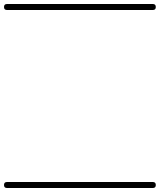

<svg xmlns="http://www.w3.org/2000/svg" viewBox="-35 -575 799 960"><path d="M0 -555Q182 -555 364.5 -555Q547 -555 729 -555Q744 -555 744 -540Q744 -525 729 -525Q547 -525 364.5 -525Q182 -525 0 -525Q-15 -525 -15 -540Q-15 -555 0 -555ZM0 335Q182 335 364.5 335Q547 335 729 335Q744 335 744 350Q744 365 729 365Q547 365 364.5 365Q182 365 0 365Q-15 365 -15 350Q-15 335 0 335Z"/></svg>

Font: FRB American Cursive Just Guidelines
Style: Italic
Weight: 400
Italic angle: -25°
Version: Version 2.0;Modular Font Editor K font №1